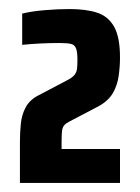

<svg xmlns="http://www.w3.org/2000/svg" viewBox="-20 -824 310 424"><path d="M24 -420V-510Q24 -531 26 -551Q28 -571 37 -587.5Q46 -604 66 -614L125 -645Q139 -652 144 -658Q149 -664 150 -671.5Q151 -679 151 -692Q151 -709 148 -717Q145 -725 137 -727Q129 -729 111 -729Q90 -729 69.5 -728Q49 -727 29 -725V-794Q49 -799 78 -801.5Q107 -804 134 -804Q170 -804 194.5 -796Q219 -788 232 -765Q245 -742 245 -697Q245 -677 242 -656Q239 -635 229 -618Q219 -601 197 -589L134 -556Q126 -552 122 -547.5Q118 -543 117 -535Q116 -527 116 -511V-495H245V-420Z"/></svg>

Font: Saira Condensed ExtraBold
Style: Regular
Weight: 800
Width: 3
Designer: Hector Gatti with collaboration of the Omnibus-Type team
Foundry: Omnibus-Type
Version: Version 1.101